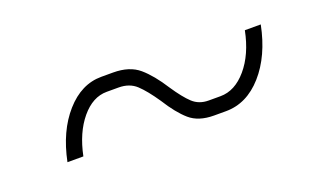

<svg xmlns="http://www.w3.org/2000/svg" viewBox="-34 -523 655 397"><g transform="rotate(-20 293.0 -324.5)"><path d="M295 -313Q276 -341 261 -355Q246 -369 222 -369H196Q165 -369 140 -339Q115 -309 105 -260H70Q83 -324 117.5 -363Q152 -402 196 -402H222Q258 -402 279 -384Q300 -366 321 -333Q339 -306 353 -293Q367 -280 388 -280H414Q446 -280 472 -310.5Q498 -341 508 -391H543Q530 -326 495 -286.5Q460 -247 414 -247H388Q354 -247 334.5 -264Q315 -281 295 -313Z"/></g></svg>

Font: Bai Jamjuree ExtraLight
Style: Italic
Weight: 275
Italic angle: -10°
Version: Version 1.000; ttfautohint (v1.6)